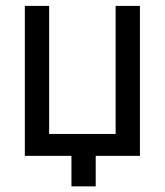

<svg xmlns="http://www.w3.org/2000/svg" viewBox="-20 -539 570 664"><path d="M149.9 -518.6V-75.7H379.9V-518.6H463.9V0H311V105.5H227.1V0H65.9V-518.6Z"/></svg>

Font: Arian AMU
Style: Regular
Weight: 400
Designer: Ruben Hakobyan (Tarumian)
Foundry: Ruben Hakobyan (Tarumian)
Version: Version 4.003